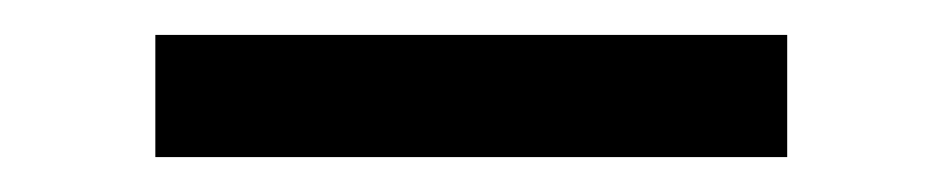

<svg xmlns="http://www.w3.org/2000/svg" viewBox="-20 -395 540 110"><path d="M69 -305V-375H431V-305Z"/></svg>

Font: Iosevka Slab
Style: Regular
Weight: 400
Monospace: yes
Designer: Belleve Invis
Foundry: Belleve Invis
Version: Version 11.2.4; ttfautohint (v1.8.3)